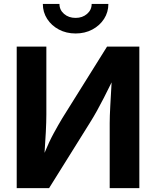

<svg xmlns="http://www.w3.org/2000/svg" viewBox="-20 -967 802 987"><path d="M696.3 0H543.9V-334.5Q543.9 -366.7 546.9 -422.1Q549.8 -477.5 553.7 -543.5Q531.2 -498 513.4 -463.1Q495.6 -428.2 478.5 -397.5Q461.4 -366.7 440.9 -334L232.4 0H65.9V-727.5H218.3V-378.4Q218.3 -342.8 215.6 -288.8Q212.9 -234.9 209 -181.2Q232.4 -238.3 255.6 -281Q278.8 -323.7 300.3 -359.4L530.3 -727.5H696.3ZM368.7 -794.9Q320.8 -794.9 282.7 -815.2Q244.6 -835.4 222.4 -869.9Q200.2 -904.3 200.2 -946.8H285.6Q285.6 -916 309.3 -895.5Q333 -875 368.7 -875Q403.8 -875 427.5 -895.5Q451.2 -916 451.2 -946.8H537.1Q537.1 -904.3 514.9 -869.9Q492.7 -835.4 454.6 -815.2Q416.5 -794.9 368.7 -794.9Z"/></svg>

Font: Inter-Bold
Style: Bold
Weight: 700
Designer: Rasmus Andersson
Foundry: rsms
Version: Version 4.000;git-a52131595